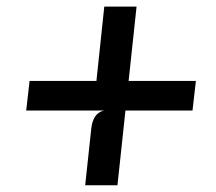

<svg xmlns="http://www.w3.org/2000/svg" viewBox="-20 -652 640 568"><path d="M232 -104 250 -271.5Q252 -292 261 -306.5Q270 -321 288 -325L259 -354L265 -410L288.5 -632.5H384L327.5 -104ZM57.5 -325 67.5 -412.5H559.5L549.5 -325Z"/></svg>

Font: Spline Sans Mono
Style: Italic
Weight: 400
Italic angle: -4°
Monospace: yes
Designer: Eben Sorkin, Mirko Velimirovic
Foundry: Sorkin Type
Version: Version 1.004